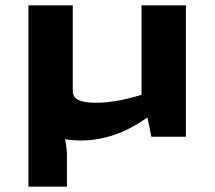

<svg xmlns="http://www.w3.org/2000/svg" viewBox="-20 -515 811 723"><path d="M680 -495V0H550L535 -73Q414 14 284 14Q255 14 225 9Q232 44 232 68V188H87V-495H254V-175Q253 -150 274.5 -139Q296 -128 342 -128Q415 -128 513 -158V-495Z"/></svg>

Font: Exo 2 Expanded
Style: Bold
Weight: 700
Width: 7
Designer: Natanael Gama
Version: Version 1.001;PS 001.001;hotconv 1.0.70;makeotf.lib2.5.58329